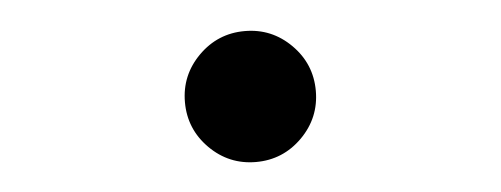

<svg xmlns="http://www.w3.org/2000/svg" viewBox="-32 -585 1064 408"><g transform="rotate(-5 500.0 -380.5)"><path d="M401.4 -281.2Q360.4 -322.3 360.4 -379.9Q360.4 -437.5 401.4 -478.5Q442.4 -519.5 500 -519.5Q557.6 -519.5 598.6 -478.5Q639.6 -437.5 639.6 -379.9Q639.6 -322.3 598.6 -281.2Q557.6 -240.2 500 -240.2Q442.4 -240.2 401.4 -281.2Z"/></g></svg>

Font: Gen Jyuu Gothic Heavy
Style: Bold
Weight: 900
Designer: [Source Han Sans]
Ryoko NISHIZUKA  (kana & ideographs); Paul D. Hunt (Latin, Greek & Cyrillic); Wenlong ZHANG  (bopomofo
Version: Version 1.002.20150607